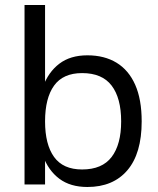

<svg xmlns="http://www.w3.org/2000/svg" viewBox="-20 -737 632 767"><path d="M160 -717V0H78V-717ZM329 10Q261 10 217 -23Q173 -56 151.5 -115Q130 -174 130 -252Q130 -331 151.5 -390Q173 -449 217 -482.5Q261 -516 329 -516Q397 -516 445.5 -486.5Q494 -457 520 -398.5Q546 -340 546 -252Q546 -124 489 -57Q432 10 329 10ZM308 -60Q388 -60 426 -110Q464 -160 464 -252Q464 -345 426 -395Q388 -445 308 -445Q232 -445 196 -395Q160 -345 160 -252Q160 -160 196 -110Q232 -60 308 -60Z"/></svg>

Font: Asta Sans
Style: Regular
Weight: 400
Designer: 42dot
Version: Version 1.000